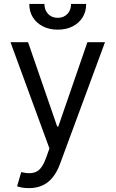

<svg xmlns="http://www.w3.org/2000/svg" viewBox="-20 -764 597 992"><path d="M129.9 208Q108.4 208 91.8 204.8Q75.2 201.7 68.4 198.2L89.8 125L98.1 127Q140.1 136.7 168.9 122.6Q197.8 108.4 218.8 49.8L235.4 2.9L34.2 -545.9H125L275.4 -110.4H281.2L431.6 -545.9H522.5L290 83Q274.4 125.5 251.5 153.3Q228.5 181.2 198.2 194.6Q168 208 129.9 208ZM278.3 -610.8Q234.9 -610.8 201.7 -627.7Q168.5 -644.5 149.9 -674.3Q131.3 -704.1 131.3 -743.7H209.5Q209.5 -711.9 228.5 -691.9Q247.6 -671.9 278.3 -671.9Q309.1 -671.9 328.1 -691.9Q347.2 -711.9 347.2 -743.7H425.3Q425.3 -704.1 406.7 -674.3Q388.2 -644.5 355.2 -627.7Q322.3 -610.8 278.3 -610.8Z"/></svg>

Font: GitLab Sans
Style: Regular
Weight: 400
Designer: Rasmus Andersson
Foundry: Modifications by GitLab B.V., manufactured by rsms
Version: Version 4.000;git-c8fb6b7